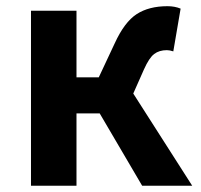

<svg xmlns="http://www.w3.org/2000/svg" viewBox="-20 -594 644 614"><path d="M406.2 -294.9 594.7 0H434.6L298.8 -231.4H224.6V0H79.1V-559.6H224.6V-346.7H295.9L346.7 -455.1Q377.9 -523.4 417 -548.8Q456.1 -574.2 515.6 -574.2Q539.1 -574.2 557.6 -566.4L534.2 -429.7Q522.5 -433.6 513.7 -433.6Q489.3 -433.6 473.1 -421.4Q457 -409.2 440.4 -372.1Z"/></svg>

Font: Nasu
Style: Bold
Weight: 700
Designer: Ryoko NISHIZUKA (kana &amp; ideographs); Paul D. Hunt (Latin, Greek &amp; Cyrillic); Wenlong ZHANG (bopomofo); Sandoll C
Version: Version 2014.1215